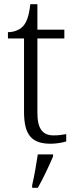

<svg xmlns="http://www.w3.org/2000/svg" viewBox="-20 -678 362 919"><path d="M223 10C248 10 278 5 297 -1V-36C276 -32 259 -30 236 -30C185 -30 159 -61 159 -137V-494H288V-536H159V-658H125C119 -601 107 -570 89 -551C71 -533 44 -524 18 -524V-494H95V-143C95 -30 133 10 223 10ZM134 208V221H161C185 180 216 113 234 71V61H161C154 107 145 161 134 208Z"/></svg>

Font: Noto Serif Lao Light
Style: Regular
Weight: 300
Designer: Monotype Design Team
Foundry: Monotype Imaging Inc.
Version: Version 2.003